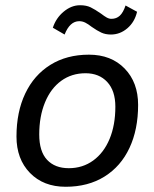

<svg xmlns="http://www.w3.org/2000/svg" viewBox="-20 -704 588 734"><path d="M43 -182Q43 -276 76.5 -346.5Q110 -417 172.5 -456Q235 -495 320 -495Q405 -495 456.5 -442Q508 -389 508 -303Q508 -209 475 -138.5Q442 -68 379.5 -29Q317 10 231 10Q146 10 94.5 -43Q43 -96 43 -182ZM421 -296Q421 -357 390 -390.5Q359 -424 307 -424Q254 -424 214 -395Q174 -366 152 -312.5Q130 -259 130 -190Q130 -125 160 -93Q190 -61 243 -61Q296 -61 336.5 -90.5Q377 -120 399 -173Q421 -226 421 -296ZM182 -598Q194 -635 223.5 -659.5Q253 -684 286 -684Q310 -684 326.5 -676Q343 -668 366 -652Q379 -642 388 -637Q397 -632 406 -632Q425 -632 438 -644Q451 -656 460 -683L504 -659Q495 -620 467 -596Q439 -572 404 -572Q383 -572 367 -579.5Q351 -587 331 -601Q317 -612 306 -617.5Q295 -623 283 -623Q247 -623 227 -572Z"/></svg>

Font: Niramit
Style: Italic
Weight: 400
Italic angle: -10°
Version: Version 1.000; ttfautohint (v1.6)